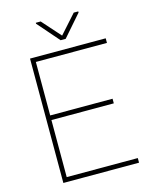

<svg xmlns="http://www.w3.org/2000/svg" viewBox="-130 -977 830 1060"><g transform="rotate(-15 284.5 -447.0)"><path d="M530.3 -26.4V0H97.7V-710.9H530.3V-684.6H124V-378.9H480.5V-352.5H124V-26.4ZM207.5 -893.6 301.8 -787.6 396.5 -893.6H422.4V-887.2L315.9 -765.1H287.1L179.7 -888.2V-893.6Z"/></g></svg>

Font: Vazirmatn UI FD Thin
Style: Regular
Weight: 100
Designer: Saber Rastikerdar
Foundry: Saber Rastikerdar
Version: Version 33.003